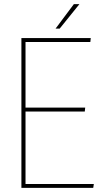

<svg xmlns="http://www.w3.org/2000/svg" viewBox="-20 -913 520 933"><path d="M84 -728H421L419 -709H104V-390H394L392 -371H104V-19H436L433 0H84ZM250 -774 339 -893H366L270 -774Z"/></svg>

Font: Murecho Thin Thin
Style: Regular
Weight: 250
Version: Version 1.010